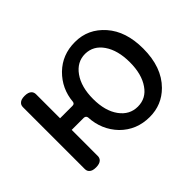

<svg xmlns="http://www.w3.org/2000/svg" viewBox="-112 -767 1049 1049"><g transform="rotate(-45 412.0 -242.5)"><path d="M533.2 -39.1Q597.7 -39.1 634.8 -93.8Q673.8 -149.4 673.8 -241.7Q673.8 -334 634.8 -390.6Q596.7 -446.3 533.2 -447.3Q469.7 -447.3 429.7 -390.6Q389.6 -334 389.6 -241.7Q389.6 -149.4 429.7 -94.2Q469.7 -39.1 533.2 -39.1ZM539.1 46.9Q438.5 46.9 370.1 -21.5Q303.7 -90.8 298.8 -190.4Q295.9 -204.1 281.2 -205.1H187.5V-3.9Q187.5 11.7 177.7 21.5Q165 34.2 136.7 34.2Q108.4 34.2 96.7 21.5Q86.9 12.7 86.9 -3.9V-480.5Q86.9 -497.1 96.7 -505.9Q108.4 -518.6 136.7 -518.6Q165 -518.6 177.7 -505.9Q187.5 -496.1 187.5 -480.5V-294.9H283.2Q292 -294.9 295.9 -298.8Q299.8 -302.7 300.8 -308.6Q308.6 -402.3 375 -467.8Q441.4 -532.2 538.1 -532.2Q539.1 -532.2 541 -532.2Q640.6 -532.2 709.5 -454.1Q778.3 -376 778.3 -243.2Q778.3 -98.6 698.2 -18.6Q632.8 46.9 539.1 46.9Z"/></g></svg>

Font: TaiwanPearl
Style: Regular
Weight: 400
Version: Version 2.102